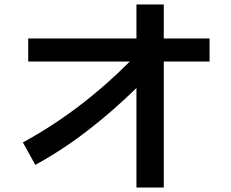

<svg xmlns="http://www.w3.org/2000/svg" viewBox="-20 -820 1040 864"><path d="M139 -78 83 -179Q343 -321 564 -543H107V-647H594V-800H717V-647H923V-543H717V24H594V-424Q489 -321 375 -233Q261 -145 139 -78Z"/></svg>

Font: Murecho Medium
Style: Regular
Weight: 500
Designer: Neil Summerour
Foundry: Positype
Version: Version 1.010; ttfautohint (v1.8.3)